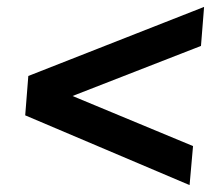

<svg xmlns="http://www.w3.org/2000/svg" viewBox="-20 -567 640 556"><path d="M571 -547 562 -434 190 -289 539 -144 529 -31 53 -233 62 -347Z"/></svg>

Font: Muli ExtraBold
Style: Italic
Weight: 800
Italic angle: -4.541°
Designer: Vernon Adams
Foundry: Vernon Adams
Version: Version 2.000